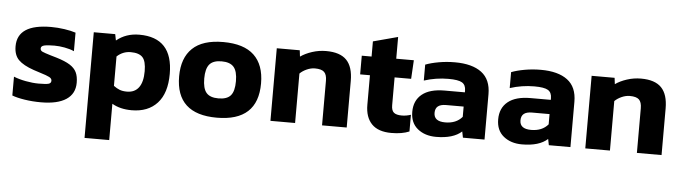

<svg xmlns="http://www.w3.org/2000/svg" viewBox="-50 -825 4424 1249"><g transform="rotate(5 2162.5 -200.0)"><path d="M38 -18V-141Q72 -127 117.5 -118.5Q163 -110 201 -110Q248 -110 265.5 -114.5Q283 -119 283 -136Q283 -150 266 -159Q249 -168 206 -181L163 -195Q93 -219 62 -250.5Q31 -282 31 -339Q31 -484 251 -484Q294 -484 338 -477.5Q382 -471 412 -461V-340Q385 -352 349.5 -358.5Q314 -365 283 -365Q239 -365 217 -360Q195 -355 195 -339Q195 -325 209 -318.5Q223 -312 263 -300Q283 -295 304 -288Q360 -271 391 -251.5Q422 -232 435 -205Q448 -178 448 -137Q448 -65 391.5 -27.5Q335 10 227 10Q171 10 120 2Q69 -6 38 -18Z M530 -474H670L678 -433Q740 -484 827 -484Q1046 -484 1046 -247Q1046 -121 986 -55.5Q926 10 819 10Q744 10 691 -21V216H530ZM882 -250Q882 -316 858.5 -341Q835 -366 781 -366Q730 -366 691 -330V-138Q711 -123 730.5 -115.5Q750 -108 778 -108Q829 -108 855.5 -144Q882 -180 882 -250Z M1108 -237Q1108 -357 1174.5 -420.5Q1241 -484 1375 -484Q1510 -484 1576.5 -421Q1643 -358 1643 -237Q1643 10 1375 10Q1108 10 1108 -237ZM1479 -237Q1479 -302 1454.5 -330Q1430 -358 1375 -358Q1320 -358 1296 -329.5Q1272 -301 1272 -237Q1272 -172 1296 -144Q1320 -116 1375 -116Q1431 -116 1455 -144Q1479 -172 1479 -237Z M1725 -474H1875L1880 -433Q1911 -455 1955.5 -469.5Q2000 -484 2047 -484Q2138 -484 2180.5 -440Q2223 -396 2223 -304V0H2062V-291Q2062 -331 2044.5 -348Q2027 -365 1984 -365Q1958 -365 1931 -353Q1904 -341 1886 -323V0H1725Z M2344 -159V-352H2280V-474H2344V-573L2505 -616V-474H2620L2613 -352H2505V-170Q2505 -136 2521 -122.5Q2537 -109 2573 -109Q2602 -109 2632 -119V-10Q2585 10 2515 10Q2429 10 2386.5 -34Q2344 -78 2344 -159Z M2639 -139Q2639 -213 2689.5 -254Q2740 -295 2837 -295H2969V-306Q2969 -343 2944.5 -358Q2920 -373 2855 -373Q2774 -373 2696 -348V-452Q2732 -466 2783 -475Q2834 -484 2888 -484Q3001 -484 3062 -438Q3123 -392 3123 -296V0H2982L2974 -40Q2919 10 2807 10Q2734 10 2686.5 -28.5Q2639 -67 2639 -139ZM2969 -135V-202H2855Q2819 -202 2801.5 -188Q2784 -174 2784 -145Q2784 -89 2858 -89Q2930 -89 2969 -135Z M3200 -139Q3200 -213 3250.5 -254Q3301 -295 3398 -295H3530V-306Q3530 -343 3505.5 -358Q3481 -373 3416 -373Q3335 -373 3257 -348V-452Q3293 -466 3344 -475Q3395 -484 3449 -484Q3562 -484 3623 -438Q3684 -392 3684 -296V0H3543L3535 -40Q3480 10 3368 10Q3295 10 3247.5 -28.5Q3200 -67 3200 -139ZM3530 -135V-202H3416Q3380 -202 3362.5 -188Q3345 -174 3345 -145Q3345 -89 3419 -89Q3491 -89 3530 -135Z M3781 -474H3931L3936 -433Q3967 -455 4011.5 -469.5Q4056 -484 4103 -484Q4194 -484 4236.5 -440Q4279 -396 4279 -304V0H4118V-291Q4118 -331 4100.5 -348Q4083 -365 4040 -365Q4014 -365 3987 -353Q3960 -341 3942 -323V0H3781Z"/></g></svg>

Font: Kanit SemiBold
Style: Regular
Weight: 600
Designer: Katatrad Team
Foundry: CadsonDemak
Version: Version 1.030